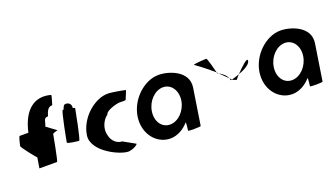

<svg xmlns="http://www.w3.org/2000/svg" viewBox="-67 -1206 2929 1695"><g transform="rotate(-20 1398.0 -358.0)"><path d="M37 -383C35 -372 145 -232 146 -239L130 -140H296C303 -140 346 -372 348 -383C350 -394 403 -402 395 -402L305 -469C325 -514 313 -546 359 -546C377 -618 404 -626 427 -625C429 -636 456 -714 449 -714C307 -754 192 -677 146 -469H64C57 -469 39 -394 37 -383Z M435 -272C433 -260 530 -249 543 -249C555 -249 606 -518 608 -530C609 -534 601 -538 588 -541C590 -548 591 -556 588 -564C582 -588 555 -602 531 -594C525 -594 516 -578 507 -554H500C487 -554 437 -284 435 -272Z M624 -272C600 -118 861 0 931 -11C990 -22 1017 -52 1009 -52L898 -114C853 -114 807 -150 795 -210C777 -270 806 -346 857 -382C862 -416 963 -445 996 -445C1030 -445 1052 -441 1054 -452C1056 -462 1090 -530 1082 -530C1082 -530 967 -554 921 -554C797 -554 648 -428 624 -272Z M1101 -274C1077 -118 1178 8 1309 8C1374 8 1437 -28 1482 -80C1487 -76 1477 -4 1477 -4C1476 3 1595 2 1596 -5L1649 -347C1672 -500 1490 -558 1395 -556C1264 -554 1125 -430 1101 -274ZM1235 -274C1249 -366 1322 -440 1399 -440C1475 -440 1526 -366 1512 -274C1498 -184 1426 -109 1348 -109C1269 -109 1221 -184 1235 -274Z M1725 -532C1725 -532 1819 -465 1890 -401C1883 -432 1853 -546 1845 -546C1835 -546 1723 -540 1725 -532ZM1890 -401C1891 -397 1890 -394 1890 -393C1890 -393 1896 -391 1903 -387C1898 -391 1895 -397 1890 -401ZM1903 -387C1933 -359 1960 -332 1978 -314C1964 -351 1923 -376 1903 -387ZM1978 -314C1980 -308 1982 -301 1983 -294C1987 -294 1991 -295 1996 -296ZM1996 -296C1999 -292 2003 -290 2002 -290C1994 -290 2033 -284 2032 -276C2032 -276 2047 -295 2069 -319C2040 -308 2015 -300 1996 -296ZM2069 -319C2125 -339 2181 -369 2186 -402C2192 -442 2118 -370 2069 -319Z M2246 -274C2222 -118 2323 8 2454 8C2519 8 2582 -28 2627 -80C2632 -76 2622 -4 2622 -4C2621 3 2740 2 2741 -5L2794 -347C2817 -500 2635 -558 2540 -556C2409 -554 2270 -430 2246 -274ZM2380 -274C2394 -366 2467 -440 2544 -440C2620 -440 2671 -366 2657 -274C2643 -184 2571 -109 2493 -109C2414 -109 2366 -184 2380 -274Z"/></g></svg>

Font: Ampere
Style: SCCndIta
Weight: 400
Version: Version 1